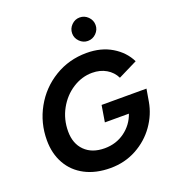

<svg xmlns="http://www.w3.org/2000/svg" viewBox="-165 -1058 1072 1194"><g transform="rotate(-20 371.0 -461.0)"><path d="M47 -285Q47 -400 101.5 -498Q156 -596 251.5 -654Q347 -712 464 -712Q560 -712 630.5 -669.5Q701 -627 734 -559L607 -496Q587 -537 547 -560.5Q507 -584 454 -584Q386 -584 325 -545Q264 -506 227 -439Q190 -372 190 -292Q190 -211 238 -163.5Q286 -116 369 -116Q445 -116 502.5 -158Q560 -200 583 -267H424L442 -376H739L725 -294Q711 -213 661.5 -143Q612 -73 534 -30.5Q456 12 361 12Q265 12 194 -25Q123 -62 85 -129.5Q47 -197 47 -285ZM422 -856Q422 -888 445 -911Q468 -934 499 -934Q531 -934 554 -911Q577 -888 577 -856Q577 -825 554 -802Q531 -779 499 -779Q468 -779 445 -802Q422 -825 422 -856Z"/></g></svg>

Font: Oak Sans
Style: Bold Italic
Weight: 700
Italic angle: -9.5°
Foundry: Erik Kennedy, Walven
Version: Version 1.000